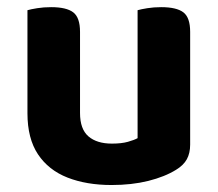

<svg xmlns="http://www.w3.org/2000/svg" viewBox="-20 -507 614 542"><path d="M57.5 -187.2V-259.2H205.9V-188.2Q205.9 -142.4 229.7 -122Q253.4 -101.6 295.9 -101.6Q323 -101.6 341.1 -106.7Q359.2 -111.8 368.4 -117V-259.2H516.8V-98.7Q516.8 -74.7 507.5 -57.6Q498.2 -40.6 477.2 -27.8Q445.3 -8 398.6 3.7Q351.9 15.3 294.9 15.3Q224.4 15.3 170.6 -5.7Q116.9 -26.8 87.2 -71.4Q57.5 -116.1 57.5 -187.2ZM516.8 -214.1H368.4V-478.2Q378 -481 396.1 -483.9Q414.2 -486.8 435 -486.8Q478.3 -486.8 497.6 -472.2Q516.8 -457.6 516.8 -417.1ZM205.9 -214.1H57.5V-478.2Q67.1 -481 85.2 -483.9Q103.3 -486.8 124.4 -486.8Q167.4 -486.8 186.7 -472.2Q205.9 -457.6 205.9 -417.1Z"/></svg>

Font: Baloo Paaji 2
Style: Regular
Weight: 400
Designer: Shuchita Grover, Noopur Datye and Ek Type
Foundry: Ek Type
Version: Version 1.700